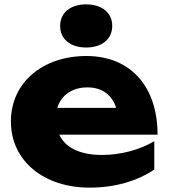

<svg xmlns="http://www.w3.org/2000/svg" viewBox="-20 -845 774 881"><path d="M391 16C507 16 609 -14 688 -67V-197C620 -157 533 -134 449 -134C347 -134 280 -167 252 -227H703C703 -447 580 -588 376 -588C177 -588 30 -467 30 -288C30 -105 183 16 391 16ZM381 -444C448 -444 494 -410 513 -350H243C260 -407 310 -444 381 -444ZM375 -627C447 -627 495 -665 495 -726C495 -787 447 -825 375 -825C304 -825 256 -787 256 -726C256 -665 304 -627 375 -627Z"/></svg>

Font: Bounded
Style: Bold
Weight: 700
Designer: Vlad Churkin
Version: Version 3.0